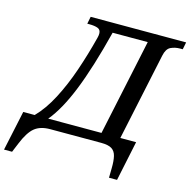

<svg xmlns="http://www.w3.org/2000/svg" viewBox="-212 -838 1142 1152"><g transform="rotate(15 358.5 -262.0)"><path d="M-86 190 -33 -58H38Q93 -114 138 -200Q183 -286 218.5 -389.5Q254 -493 282 -603Q286 -618 286 -630Q286 -654 266.5 -661.5Q247 -669 214 -669H201L210 -714H803L794 -669H778Q746 -669 720 -656.5Q694 -644 685 -600L570 -58H668L616 190H566L567 132Q568 86 561 56.5Q554 27 532.5 13.5Q511 0 467 0H150Q89 0 53.5 29Q18 58 -12 132L-36 190ZM122 -58H453L580 -656H362Q304 -427 246 -282Q188 -137 122 -58Z"/></g></svg>

Font: Noto Serif Medium
Style: Italic
Weight: 500
Italic angle: -12°
Designer: Monotype Design Team
Foundry: Monotype Imaging Inc.
Version: Version 2.014; ttfautohint (v1.8.4.7-5d5b)